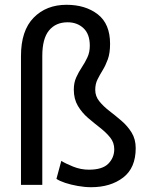

<svg xmlns="http://www.w3.org/2000/svg" viewBox="-20 -779 635 809"><path d="M158.2 -543V0H68.4V-543Q68.4 -649.9 121.6 -704.3Q174.8 -758.8 260.3 -758.8Q339.8 -758.8 391.8 -718.8Q443.8 -678.7 443.8 -594.2Q443.8 -555.2 434.3 -529.1Q424.8 -502.9 412.6 -483.2Q400.4 -463.4 390.9 -444.3Q381.3 -425.3 381.3 -400.4Q381.3 -373.5 398.4 -352.3Q415.5 -331.1 440.9 -311.5Q466.3 -292 491.9 -270Q517.6 -248 534.7 -220.2Q551.8 -192.4 551.8 -154.8Q551.8 -71.3 498.8 -30.8Q445.8 9.8 363.8 9.8Q337.4 9.8 308.1 4.6Q278.8 -0.5 254.6 -8.5Q230.5 -16.6 217.8 -25.4L238.3 -101.1Q255.4 -90.3 287.8 -77.1Q320.3 -64 354.5 -64Q411.6 -64 436.5 -89.4Q461.4 -114.7 461.4 -150.4Q461.4 -178.2 444.3 -199.5Q427.2 -220.7 401.9 -240.5Q376.5 -260.3 350.8 -282.2Q325.2 -304.2 308.1 -333Q291 -361.8 291 -401.4Q291 -430.7 301.3 -453.1Q311.5 -475.6 324.7 -495.4Q337.9 -515.1 348.1 -536.9Q358.4 -558.6 358.4 -586.4Q358.4 -635.3 331.8 -660.2Q305.2 -685.1 265.1 -685.1Q214.8 -685.1 186.5 -650.6Q158.2 -616.2 158.2 -543Z"/></svg>

Font: Vazirmatn RD UI FD
Style: Regular
Weight: 400
Designer: Saber Rastikerdar
Foundry: Saber Rastikerdar
Version: Version 33.003